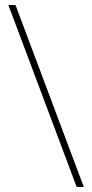

<svg xmlns="http://www.w3.org/2000/svg" viewBox="-20 -734 362 754"><path d="M41 -714H13L281 0H309Z"/></svg>

Font: Noto Kufi Arabic Thin
Style: Regular
Weight: 100
Designer: Monotype Design Team, David Williams, Khaled Hosny
Foundry: Google LLC
Version: Version 2.109